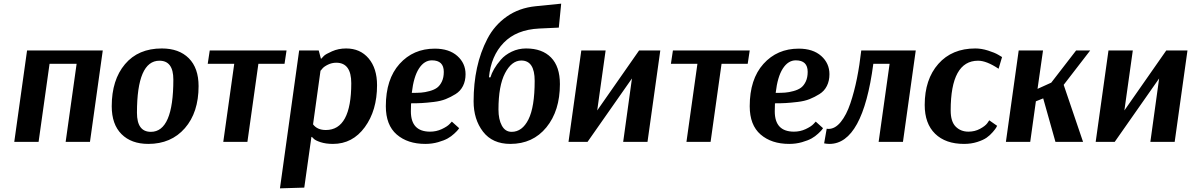

<svg xmlns="http://www.w3.org/2000/svg" viewBox="-20 -776 6514 1050"><path d="M542 -500 472 0H339L399 -427H251L191 0H58L128 -500Z M1066 -305Q1066 -161 991 -75Q916 11 791 11Q698 11 644.5 -42.5Q591 -96 591 -195Q591 -339 663.5 -425Q736 -511 865 -511Q959 -511 1012.5 -457.5Q1066 -404 1066 -305ZM852 -444Q729 -444 729 -159Q729 -55 805 -55Q928 -55 928 -341Q928 -444 852 -444Z M1536 -427H1393L1333 0H1201L1261 -427H1116L1127 -500H1547Z M1511 254 1616 -500H1723L1735 -455H1737Q1742 -461 1751.5 -470.5Q1761 -480 1796 -495.5Q1831 -511 1873 -511Q1950 -511 1996 -456.5Q2042 -402 2042 -310Q2042 -172 1975 -80.5Q1908 11 1801 11Q1762 11 1733 1.5Q1704 -8 1695 -18L1686 -27H1683L1644 250ZM1734 -390 1733 -391 1692 -96Q1715 -65 1762 -65Q1901 -65 1901 -321Q1901 -433 1819 -433Q1795 -433 1773.5 -422.5Q1752 -412 1743 -401Z M2451 -111 2491 -75Q2489 -72 2484.5 -66Q2480 -60 2464 -45Q2448 -30 2428.5 -19Q2409 -8 2376 1.5Q2343 11 2306 11Q2209 11 2149.5 -40.5Q2090 -92 2090 -195Q2090 -343 2165 -426.5Q2240 -510 2358 -510Q2436 -510 2481 -470Q2526 -430 2526 -370Q2526 -334 2512 -306Q2498 -278 2471.5 -261.5Q2445 -245 2417.5 -234Q2390 -223 2352 -218.5Q2314 -214 2287.5 -212.5Q2261 -211 2228 -211Q2227 -197 2227 -167Q2227 -56 2332 -56Q2366 -56 2396 -70Q2426 -84 2439 -98ZM2342 -446Q2300 -446 2271 -401Q2242 -356 2232 -268Q2262 -268 2283 -269.5Q2304 -271 2329.5 -278Q2355 -285 2370.5 -296.5Q2386 -308 2396.5 -330Q2407 -352 2407 -383Q2407 -446 2342 -446Z M2929 -620Q2804 -614 2734.5 -542Q2665 -470 2654 -353H2662Q2668 -374 2682 -398.5Q2696 -423 2719 -449.5Q2742 -476 2778.5 -493.5Q2815 -511 2857 -511Q2945 -511 2993.5 -461.5Q3042 -412 3042 -316Q3042 -170 2968 -79.5Q2894 11 2771 11Q2673 11 2621.5 -56Q2570 -123 2570 -222Q2570 -319 2588.5 -404.5Q2607 -490 2645.5 -564Q2684 -638 2751.5 -685.5Q2819 -733 2910 -742L3049 -756L3036 -625ZM2831 -445Q2778 -445 2742 -376Q2706 -307 2706 -177Q2706 -123 2724.5 -89Q2743 -55 2778 -55Q2836 -55 2870 -123Q2904 -191 2904 -334Q2904 -445 2831 -445Z M3475 -500H3591L3521 0H3388L3436 -347L3193 0H3089L3159 -500H3292L3246 -172Z M4069 -427H3926L3866 0H3734L3794 -427H3649L3660 -500H4080Z M4441 -111 4481 -75Q4479 -72 4474.5 -66Q4470 -60 4454 -45Q4438 -30 4418.5 -19Q4399 -8 4366 1.5Q4333 11 4296 11Q4199 11 4139.5 -40.5Q4080 -92 4080 -195Q4080 -343 4155 -426.5Q4230 -510 4348 -510Q4426 -510 4471 -470Q4516 -430 4516 -370Q4516 -334 4502 -306Q4488 -278 4461.5 -261.5Q4435 -245 4407.5 -234Q4380 -223 4342 -218.5Q4304 -214 4277.5 -212.5Q4251 -211 4218 -211Q4217 -197 4217 -167Q4217 -56 4322 -56Q4356 -56 4386 -70Q4416 -84 4429 -98ZM4332 -446Q4290 -446 4261 -401Q4232 -356 4222 -268Q4252 -268 4273 -269.5Q4294 -271 4319.5 -278Q4345 -285 4360.5 -296.5Q4376 -308 4386.5 -330Q4397 -352 4397 -383Q4397 -446 4332 -446Z M4988 -500 4918 0H4785L4845 -427H4756Q4698 11 4516 11Q4502 11 4487 8L4501 -72Q4504 -71 4511 -71Q4547 -71 4578 -109Q4609 -147 4630.5 -211Q4652 -275 4666.5 -347.5Q4681 -420 4690 -500Z M5441 -400Q5375 -444 5329 -444Q5179 -444 5179 -172Q5179 -111 5206.5 -83.5Q5234 -56 5276 -56Q5311 -56 5339.5 -71.5Q5368 -87 5379 -102L5390 -118L5433 -88Q5431 -84 5427.5 -77.5Q5424 -71 5409 -53.5Q5394 -36 5375.5 -23Q5357 -10 5324 0.5Q5291 11 5252 11Q5151 11 5094 -44.5Q5037 -100 5037 -202Q5037 -342 5111.5 -426.5Q5186 -511 5314 -511Q5347 -511 5383.5 -499.5Q5420 -488 5440 -476L5460 -464Z M5481 0 5551 -500H5684L5654 -290L5729 -324L5865 -500H5942L5797 -312L5903 0H5752L5685 -238L5645 -222L5614 0Z M6358 -500H6474L6404 0H6271L6319 -347L6076 0H5972L6042 -500H6175L6129 -172Z"/></svg>

Font: Arsenal
Style: Bold Italic
Weight: 700
Italic angle: -9°
Designer: Andrij Shevchenko
Foundry: Stairsfor.com
Version: Version 1.000